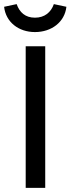

<svg xmlns="http://www.w3.org/2000/svg" viewBox="-25 -914 343 934"><path d="M100 0H195V-689H100ZM145 -758C226 -758 290 -807 298 -881L237 -894C223 -854 192 -828 145 -828C98 -828 70 -854 56 -894L-5 -881C3 -807 65 -758 145 -758Z"/></svg>

Font: FiraGO Unicode
Style: Regular
Weight: 400
Designer: bBox Type
Foundry: bBox Type GmbH
Version: Version 1.001;PS 001.001;hotconv 1.0.88;makeotf.lib2.5.64775